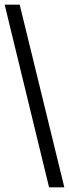

<svg xmlns="http://www.w3.org/2000/svg" viewBox="-20 -755 296 824"><path d="M256.1 49H190.6L0 -735H64.5Z"/></svg>

Font: Archivo SemiBold ExtraCondensed
Style: Regular
Weight: 600
Width: 2
Version: Version 2.001